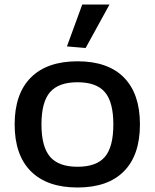

<svg xmlns="http://www.w3.org/2000/svg" viewBox="-20 -822 687 852"><path d="M277 -616 345 -802H466L360 -609ZM324 10Q189 10 117 -62Q45 -134 45 -270Q45 -406 117 -478Q189 -550 324 -550Q459 -550 530 -478Q601 -406 601 -270Q601 -134 530 -62Q459 10 324 10ZM324 -82Q408 -82 445.5 -126Q483 -170 483 -270Q483 -369 445.5 -413Q408 -457 324 -457Q240 -457 202 -413Q164 -369 164 -270Q164 -171 202 -126.5Q240 -82 324 -82Z"/></svg>

Font: Encode Sans Wide
Style: Medium
Weight: 500
Designer: Pablo Impallari, Andres Torresi
Foundry: Pablo Impallari, Andres Torresi
Version: Version 1.000; ttfautohint (v1.00) -l 8 -r 50 -G 200 -x 14 -